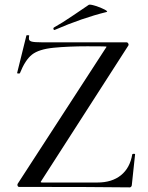

<svg xmlns="http://www.w3.org/2000/svg" viewBox="-20 -808 638 830"><path d="M65.9 -491.2Q64.9 -490.2 59.1 -490.2Q53.2 -490.2 54.2 -493.2L94.2 -654.8Q94.2 -655.8 101.1 -655.8Q107.9 -655.8 106 -652.8Q105 -649.9 105 -640.9Q105 -631.8 116.5 -628.4Q127.9 -625 163.1 -625H527.8Q531.7 -625 534.4 -620.1Q537.1 -615.2 535.2 -611.8L159.2 -26.9Q155.3 -22 156.2 -20.5Q157.2 -19 163.1 -19H400.9Q463.9 -19 502.9 -50.5Q542 -82 551.8 -141.1Q553.7 -143.1 558.8 -143.1Q564 -143.1 564 -141.1L549.8 -7.8Q549.8 -4.9 547.4 -1.5Q544.9 2 541 2Q392.1 0 62 0Q58.1 0 56.2 -4.4Q54.2 -8.8 56.2 -13.2L437 -600.1Q440.9 -605 440.4 -606.4Q439.9 -607.9 357.9 -607.9Q275.9 -607.9 211.9 -601.6Q147.9 -595.2 118.4 -572Q88.9 -548.8 65.9 -491.2ZM215.8 -678.2Q211.9 -678.2 210.9 -682.6Q210 -687 212.9 -689Q249 -709 298.6 -742.9Q348.1 -776.9 363.8 -787.1Q368.7 -790 391.8 -783Q415 -775.9 432.1 -766.8Q449.2 -757.8 439.9 -755.9Q335 -730 217.8 -679.2Z"/></svg>

Font: Cormorant-Medium
Style: Regular
Weight: 500
Designer: Christian Thalmann (Catharsis Fonts)
Version: Version 3.000